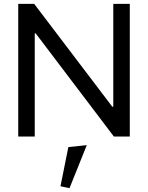

<svg xmlns="http://www.w3.org/2000/svg" viewBox="-20 -711 771 1000"><path d="M570 -155V-691H656V0H573L166 -537H161V0H75V-691H158L565 -155ZM342 269 295 259 336 55 432 45Z"/></svg>

Font: Average Sans
Style: Regular
Weight: 400
Designer: Eduardo Rodriguez Tunni
Foundry: Eduardo Rodriguez Tunni
Version: Version 1.001